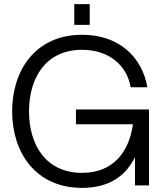

<svg xmlns="http://www.w3.org/2000/svg" viewBox="-20 -901 802 933"><path d="M379 12C511 12 592 -47 636 -138V0H704V-369H349V-297H626C607 -161 529 -61 379 -61C202 -61 121 -198 121 -360C121 -522 202 -659 379 -659C510 -659 597 -583 615 -477H696C671 -623 559 -732 379 -732C152 -732 39 -559 39 -360C39 -161 152 12 379 12ZM341 -780H416V-881H341Z"/></svg>

Font: Aspekta 350
Style: Regular
Weight: 350
Designer: Ivo Dolenc
Version: Version 2.000